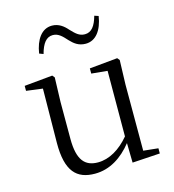

<svg xmlns="http://www.w3.org/2000/svg" viewBox="-114 -856 875 965"><g transform="rotate(-15 324.0 -373.5)"><path d="M146 -642 167 -634C181 -686 202 -714 236 -714C266 -714 285 -692 306 -669C326 -648 348 -629 386 -629C439 -629 473 -676 484 -747L463 -754C449 -704 429 -676 394 -676C364 -676 347 -694 323 -719C304 -741 279 -761 244 -761C190 -761 157 -712 146 -642ZM458 9 602 0V-27L525 -35V-379L529 -506L519 -518L373 -504V-477L456 -469L455 -128C407 -71 350 -37 291 -37C224 -37 187 -76 187 -187V-379L191 -506L181 -518L34 -504V-478L119 -467L116 -185C115 -37 167 14 262 14C340 14 405 -29 456 -93Z"/></g></svg>

Font: Noto Serif CJK KR Light
Style: Regular
Weight: 300
Designer: Ryoko NISHIZUKA 西塚涼子 (kana & ideographs); Frank Grießhammer (Latin, Greek & Cyrillic); Wenlong ZHANG 张文龙 (bopomofo); San
Foundry: Adobe
Version: Version 2.001;hotconv 1.1.0;makeotfexe 2.6.0